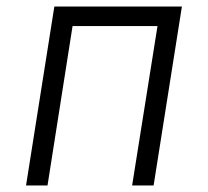

<svg xmlns="http://www.w3.org/2000/svg" viewBox="-20 -570 640 590"><path d="M60 0H126L203 -490H464L386 0H452L539 -550H147Z"/></svg>

Font: JetBrains Mono ExtraLight
Style: Italic
Weight: 240
Italic angle: -9°
Monospace: yes
Designer: Philipp Nurullin, Konstantin Bulenkov
Foundry: JetBrains
Version: Version 2.305